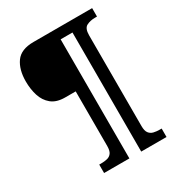

<svg xmlns="http://www.w3.org/2000/svg" viewBox="-203 -887 1037 1124"><g transform="rotate(-30 315.5 -324.5)"><path d="M169 111V54H182Q205 54 223.5 49.5Q242 45 253 30Q264 15 264 -17V-386H193Q135 -386 101.5 -413.5Q68 -441 54 -485.5Q40 -530 40 -582Q40 -662 75 -711Q110 -760 195 -760H591V-703H578Q545 -703 520.5 -690.5Q496 -678 496 -631V-17Q496 15 507.5 30Q519 45 537.5 49.5Q556 54 578 54H591V111H420V-694H340V111Z"/></g></svg>

Font: Noto Serif Telugu ExtraBold
Style: Regular
Weight: 800
Designer: Jelle Bosma - Monotype Design Team
Foundry: Monotype Imaging Inc.
Version: Version 2.005; ttfautohint (v1.8.4.7-5d5b)